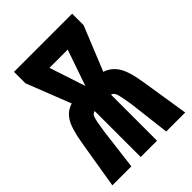

<svg xmlns="http://www.w3.org/2000/svg" viewBox="-207 -814 915 915"><g transform="rotate(-45 250.0 -357.0)"><path d="M188 -608H311L248 -426ZM132 0 158 -209Q167 -271 173.5 -289.5Q180 -308 195 -310V0H305V-310Q319 -308 326 -288Q333 -268 342 -209L367 0H495L457 -241Q443 -331 418 -366.5Q393 -402 356 -413L447 -637V-714H55V-637L143 -413Q103 -401 80.5 -364.5Q58 -328 44 -241L4 0Z"/></g></svg>

Font: Noto Sans Mono UI Condensed ExtraBold
Style: Regular
Weight: 800
Width: 3
Designer: Monotype Design team
Foundry: Monotype Imaging Inc.
Version: 1.000